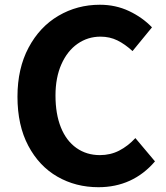

<svg xmlns="http://www.w3.org/2000/svg" viewBox="-20 -775 699 809"><path d="M53.6 -367.6Q53.6 -486.4 100.4 -574.3Q147.2 -662.2 226.4 -708.6Q305.6 -755 400.8 -755Q467.4 -755 523.7 -728.4Q580 -701.8 620.4 -659.8L538.4 -559.8Q506.6 -589 474.5 -604.8Q442.4 -620.6 403.4 -620.6Q350 -620.6 306.8 -590.5Q263.6 -560.4 238.7 -504.2Q213.8 -448 213.8 -372.6Q213.8 -294.8 236.5 -238.3Q259.2 -181.8 301.9 -151.6Q344.6 -121.4 401 -121.4Q445.4 -121.4 482.4 -140.5Q519.4 -159.6 550.4 -193.2L633 -95Q586.6 -40.8 526.8 -13.5Q467 13.8 394.8 13.8Q299.2 13.8 221.9 -30.6Q144.6 -75 99.1 -161Q53.6 -247 53.6 -367.6Z"/></svg>

Font: 寒蝉端黑体 Light
Style: Regular
Weight: 300
Designer: ChillDuanSans {Warren2060}; 
Source Han Sans {Ryoko NISHIZUKA 西塚涼子 (kana, bopomofo & ideographs); Paul D. Hunt (Latin, G
Foundry: ChillType&Adobe
Version: Version 1.300;Glyphs 3.3 (3306)